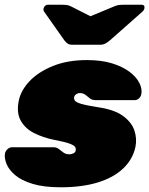

<svg xmlns="http://www.w3.org/2000/svg" viewBox="-20 -785 633 815"><path d="M238 10Q166 10 118.5 -4.5Q71 -19 44.5 -41.5Q18 -64 8 -88.5Q-2 -113 1 -133Q3 -144 12 -152Q21 -160 31 -160H205Q206 -160 207 -160Q208 -160 209 -160Q222 -159 231 -151.5Q240 -144 250 -137Q260 -130 275 -130Q283 -130 291.5 -134Q300 -138 301 -145Q303 -154 299 -161Q295 -168 275 -175.5Q255 -183 207 -192Q163 -201 125 -220Q87 -239 68 -273Q49 -307 60 -359Q69 -402 106 -441Q143 -480 205 -505Q267 -530 349 -530Q411 -530 456 -516Q501 -502 530 -480Q559 -458 571.5 -433Q584 -408 580 -387Q579 -376 570.5 -368Q562 -360 553 -360H395Q393 -360 390 -360Q387 -360 385 -360Q371 -360 361.5 -367.5Q352 -375 342.5 -382.5Q333 -390 318 -390Q311 -390 304 -385.5Q297 -381 295 -374Q293 -366 297.5 -358.5Q302 -351 323.5 -344.5Q345 -338 395 -330Q465 -320 502 -293Q539 -266 550.5 -231Q562 -196 555 -162Q544 -109 503 -70Q462 -31 395 -10.5Q328 10 238 10ZM286 -595Q275 -595 268 -599.5Q261 -604 253 -614L167 -736Q163 -741 165 -749Q167 -757 172 -761Q177 -765 184 -765H242Q252 -765 261.5 -764Q271 -763 281 -758L364 -716L465 -758Q476 -763 486 -764Q496 -765 506 -765H580Q596 -765 593 -749Q591 -741 585 -736L447 -614Q435 -604 426 -599.5Q417 -595 406 -595Z"/></svg>

Font: Rubik Black
Style: Italic
Weight: 900
Italic angle: -12°
Designer: Hubert and Fischer
Foundry: Hubert and Fischer
Version: Version 2.300;gftools[0.9.30]